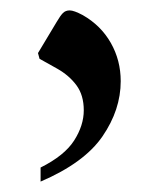

<svg xmlns="http://www.w3.org/2000/svg" viewBox="-20 -139 301 369"><path d="M58 210V183Q104 160 122.5 131Q141 102 141 73Q141 44 127 25Q113 6 90 -7L56 -26L53 -37L89 -97Q96 -109 101 -114Q106 -119 114 -119Q122 -119 139 -110Q174 -90 193 -56.5Q212 -23 212 17Q212 72 177 123Q142 174 58 210Z"/></svg>

Font: Spectral SC SemiBold
Style: Regular
Weight: 600
Designer: Jean-Baptiste Levee
Foundry: Production Type
Version: Version 2.001